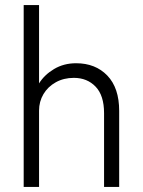

<svg xmlns="http://www.w3.org/2000/svg" viewBox="-20 -742 568 762"><path d="M74 0V-722H135V-411Q156 -445 194.5 -468Q233 -491 282 -491Q359 -491 406 -442Q453 -393 453 -302V0H393V-293Q393 -363 359.5 -398Q326 -433 273 -433Q233 -433 201.5 -415.5Q170 -398 152.5 -368.5Q135 -339 135 -303V0Z"/></svg>

Font: Zen Kaku Gothic Antique
Style: Regular
Weight: 400
Designer: Yoshimichi Ohira
Foundry: Positype
Version: Version 1.001